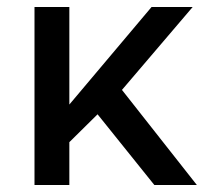

<svg xmlns="http://www.w3.org/2000/svg" viewBox="-20 -531 640 551"><path d="M79 0V-511H179V-231L415 -511H533L330 -273L545 0H423L260 -203L179 -123V0Z"/></svg>

Font: Chivo Mono
Style: Regular
Weight: 400
Monospace: yes
Designer: Hector Gatti
Foundry: Omnibus-Type
Version: Version 1.008; ttfautohint (v1.8.4.7-5d5b)